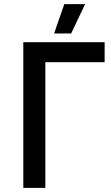

<svg xmlns="http://www.w3.org/2000/svg" viewBox="-20 -903 536 923"><path d="M389 -883H289L240 -742H322ZM92 0H198V-604H483V-700H92Z"/></svg>

Font: Fixel Display Medium
Style: Regular
Weight: 500
Designer: AlfaBravo + MacPaw
Foundry: Kyrylo Tkachov, Marchela Mozhyna, Serhii Makarenko, Maria Weinstein, Zakhar Kryvoshyya
Version: Version 1.211